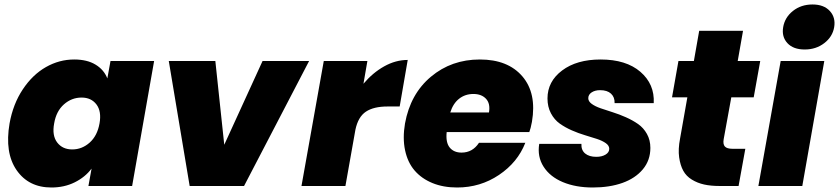

<svg xmlns="http://www.w3.org/2000/svg" viewBox="-20 -835 3767 862"><path d="M22.9 -280.8Q38.6 -368.2 82.5 -434.1Q126.5 -500 186.3 -533.9Q246.1 -567.9 313 -567.9Q371.1 -567.9 408.9 -544.9Q446.8 -522 461.9 -482.9L476.1 -561H671.9L573.2 0H377L391.1 -78.1Q362.3 -39.6 315.4 -16.4Q268.6 6.8 210.9 6.8Q108.4 6.8 54.4 -71.3Q0.5 -149.4 22.9 -280.8ZM426.8 -280.8Q436.5 -335 413.1 -366Q389.6 -397 346.2 -397Q301.8 -397 267.1 -366.5Q232.4 -335.9 223.1 -280.8Q212.9 -226.6 236.8 -195.3Q260.7 -164.1 304.2 -164.1Q348.1 -164.1 382.6 -194.8Q417 -225.6 426.8 -280.8Z M737.8 -561H946.8L986.8 -185.1L1158.7 -561H1367.7L1075.7 0H831.5Z M1530.8 0H1333.5L1433.6 -561H1629.4L1611.8 -459Q1653.3 -508.3 1704.8 -537.1Q1756.3 -565.9 1810.5 -565.9L1774.4 -356.9H1719.7Q1657.7 -356.9 1622.8 -333.7Q1587.9 -310.5 1575.7 -252.9Z M2105.5 -413.1Q2068.4 -413.1 2041.3 -391.8Q2014.2 -370.6 2001.5 -330.1H2175.3Q2182.1 -370.1 2161.9 -391.6Q2141.6 -413.1 2105.5 -413.1ZM2338.4 -193.8Q2304.2 -106 2220.2 -49.6Q2136.2 6.8 2032.2 6.8Q1970.2 6.8 1921.4 -13.2Q1872.6 -33.2 1841.3 -69.6Q1810.1 -106 1798.6 -160.4Q1787.1 -214.8 1798.3 -280.8Q1822.3 -413.1 1914.6 -490.5Q2006.8 -567.9 2134.3 -567.9Q2260.3 -567.9 2325.2 -492.2Q2390.1 -416.5 2368.2 -288.1Q2362.3 -256.8 2356.4 -242.2H1985.4Q1980.5 -195.3 1999 -172.6Q2017.6 -149.9 2052.2 -149.9Q2101.6 -149.9 2130.4 -193.8Z M2899.9 -170.9Q2899.9 -115.2 2866 -74.7Q2832 -34.2 2774.2 -13.7Q2716.3 6.8 2641.1 6.8Q2564.9 6.8 2507.1 -17.3Q2449.2 -41.5 2420.4 -86.7Q2391.6 -131.8 2400.9 -189H2590.3Q2588.9 -161.1 2606.9 -146Q2625 -130.9 2657.2 -130.9Q2682.1 -130.9 2698.7 -140.9Q2715.3 -150.9 2715.3 -167Q2715.3 -181.2 2700 -192.1Q2684.6 -203.1 2660.2 -211.2Q2635.7 -219.2 2606.2 -228Q2576.7 -236.8 2547.1 -249.8Q2517.6 -262.7 2493.2 -280Q2468.8 -297.4 2453.4 -326.4Q2438 -355.5 2438 -393.1Q2438 -469.2 2503.7 -518.6Q2569.3 -567.9 2676.3 -567.9Q2791 -567.9 2855.2 -512.5Q2919.4 -457 2915 -372.1H2739.3Q2740.2 -398.9 2723.1 -414.6Q2706.1 -430.2 2674.3 -430.2Q2651.4 -430.2 2636.2 -420.2Q2621.1 -410.2 2621.1 -394Q2621.1 -379.9 2636.5 -368.7Q2651.9 -357.4 2676.5 -348.9Q2701.2 -340.3 2730.7 -331.1Q2760.3 -321.8 2790 -308.6Q2819.8 -295.4 2844.5 -278.3Q2869.1 -261.2 2884.5 -233.6Q2899.9 -206.1 2899.9 -170.9Z M3033.2 -212.9 3065.9 -397.9H2997.1L3025.9 -561H3095.2L3119.1 -696.8H3315.9L3292 -561H3393.1L3363.8 -397.9H3263.2L3229 -210Q3225.1 -187.5 3234.4 -177.2Q3243.7 -167 3269 -167H3326.2L3295.9 0H3210Q3171.4 0 3141.4 -6.6Q3111.3 -13.2 3086.2 -28.6Q3061 -43.9 3047.6 -68.4Q3034.2 -92.8 3029.1 -128.7Q3023.9 -164.6 3033.2 -212.9Z M3384.8 0 3484.9 -561H3680.7L3582 0ZM3592.8 -612.8Q3541.5 -612.8 3515.1 -641.4Q3488.8 -669.9 3496.1 -712.9Q3503.4 -756.8 3540 -785.9Q3576.7 -814.9 3627.9 -814.9Q3678.7 -814.9 3705.6 -785.6Q3732.4 -756.3 3725.1 -712.9Q3717.8 -669.9 3680.7 -641.4Q3643.6 -612.8 3592.8 -612.8Z"/></svg>

Font: Poppins ExtraBold
Style: Italic
Weight: 800
Italic angle: -10°
Designer: Ninad Kale (Devanagari), Jonny Pinhorn (Latin)
Foundry: Indian Type Foundry
Version: Version 3.200;PS 1.000;hotconv 16.6.54;makeotf.lib2.5.65590